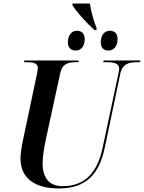

<svg xmlns="http://www.w3.org/2000/svg" viewBox="-20 -1056 814 1086"><path d="M515 -886H525L527 -895C509 -939 494 -998 488 -1036H390L389 -1028C410 -992 468 -927 515 -886ZM408 -770C434 -770 459 -789 459 -835C459 -867 441 -882 415 -882C383 -882 364 -854 364 -817C364 -785 382 -770 408 -770ZM594 -770C619 -770 645 -789 645 -835C645 -867 627 -882 601 -882C569 -882 550 -854 550 -817C550 -785 567 -770 594 -770ZM314 10C468 10 541 -73 572 -218L660 -637C672 -696 710 -704 754 -704H772L774 -714H566L564 -704H581C623 -704 654 -699 654 -668C654 -662 652 -648 649 -636L561 -223C533 -88 467 -3 334 -3C260 -3 221 -48 221 -133C221 -168 229 -215 236 -252L320 -639C331 -696 366 -704 407 -704H423L425 -714H118L116 -704H130C169 -704 194 -699 194 -671C194 -662 191 -646 187 -628L108 -254C102 -227 96 -182 96 -159C96 -51 173 10 314 10Z"/></svg>

Font: Noto Serif Display SemiCondensed SemiBold
Style: Italic
Weight: 600
Width: 4
Italic angle: -12°
Designer: Monotype Design Team
Foundry: Monotype Imaging Inc.
Version: Version 2.009